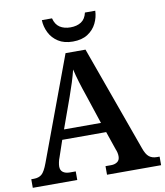

<svg xmlns="http://www.w3.org/2000/svg" viewBox="-97 -1000 930 1080"><g transform="rotate(-10 367.5 -460.0)"><path d="M2 0V-49H17Q45 -49 62 -63.5Q79 -78 96 -124L315 -714H429L645 -114Q658 -76 675.5 -62.5Q693 -49 719 -49H735V0H426V-49H459Q479 -49 493.5 -59Q508 -69 508 -91Q508 -102 505.5 -112.5Q503 -123 499 -132L463 -237H212L180 -143Q175 -131 172 -116.5Q169 -102 169 -92Q169 -70 183.5 -59.5Q198 -49 222 -49H256V0ZM232 -293H443L387 -462Q374 -499 361.5 -540Q349 -581 341 -616Q333 -583 321 -545Q309 -507 295 -468ZM368 -771Q318 -771 284.5 -792.5Q251 -814 234 -848.5Q217 -883 216 -920H274Q283 -884 307.5 -868Q332 -852 368 -852Q405 -852 429.5 -868Q454 -884 462 -920H521Q520 -883 503 -848.5Q486 -814 452.5 -792.5Q419 -771 368 -771Z"/></g></svg>

Font: Noto Serif Vithkuqi SemiBold
Style: Regular
Weight: 600
Version: Version 1.005